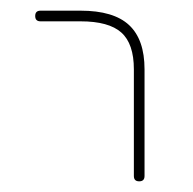

<svg xmlns="http://www.w3.org/2000/svg" viewBox="-20 -540 362 360"><path d="M56 -500Q46 -500 46 -510Q46 -520 56 -520H131Q193 -520 222 -493Q251 -466 251 -410V-210Q251 -200 241 -200Q231 -200 231 -210V-410Q231 -458 207.5 -479Q184 -500 131 -500Z"/></svg>

Font: Rounded Mplus 1c Thin
Style: Regular
Weight: 250
Version: Version 1.059.20150529